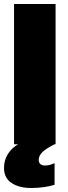

<svg xmlns="http://www.w3.org/2000/svg" viewBox="-30 -719 337 957"><path d="M247 -699V0H242Q200 21 181.5 39Q163 57 163 78Q163 91 171 98.5Q179 106 193 106Q218 106 242 94V202Q190 218 126 218Q65 218 27.5 193Q-10 168 -10 118Q-10 80 8.5 50Q27 20 60 0H40V-699Z"/></svg>

Font: Prompt ExtraBold
Style: Regular
Weight: 800
Designer: Katatrad Team
Foundry: CadsonDemak
Version: Version 1.001